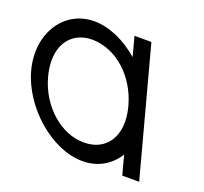

<svg xmlns="http://www.w3.org/2000/svg" viewBox="-129 -709 907 854"><g transform="rotate(20 324.5 -281.5)"><path d="M-10.3 -281C32.3 -122 195.4 20 340.4 20C340.9 20 341.4 20 341.9 20C414.4 20 471.9 -15.5 506 -70.8L519.6 -20L530.4 20H610.4L599.6 -20L529.7 -281L528.7 -284.8L459.5 -543L448.8 -583H368.8L379.5 -543L393.3 -491.3C328.9 -547.1 251.4 -583 178.8 -583C35.1 -582 -53.2 -441 -10.3 -281ZM69.7 -281C34.9 -411 91.2 -503 200.2 -503C310.5 -502 414.9 -411 449.7 -281L451 -276.3C484.1 -148.8 426.6 -60 318.9 -60C318.4 -60 317.8 -60 317.2 -60C210.1 -60 104.1 -152.7 69.7 -281Z"/></g></svg>

Font: Nordica Advanced
Style: RegularLObl
Weight: 300
Version: Version 1.07